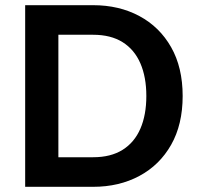

<svg xmlns="http://www.w3.org/2000/svg" viewBox="-20 -720 760 740"><path d="M77 0V-700H339Q439 -700 517 -658.2Q595 -616.5 639.5 -538.2Q684 -460 684 -350Q684 -240 639.5 -161.8Q595 -83.5 517 -41.8Q439 0 339 0ZM205 -114H339Q407 -114 452.5 -142.5Q498 -171 521 -224Q544 -277 544 -350Q544 -423 521 -476Q498 -529 452.5 -557.5Q407 -586 339 -586H205Z"/></svg>

Font: Cabin Resolve
Style: Bold-Resolve
Weight: 700
Designer: Pablo Impallari
Foundry: Pablo Impallari. http://www.impallari.com Igino Marini. http://www.ikern.com
Version: Version 3.001